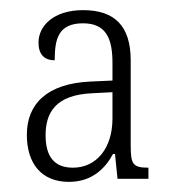

<svg xmlns="http://www.w3.org/2000/svg" viewBox="-20 -739 333 379"><path d="M116 -380C162 -380 188 -407 203 -435H207L212 -386H273V-408C242 -408 238 -415 238 -452V-620C238 -688 206 -719 144 -719C86 -719 56 -688 56 -655C56 -631 68 -620 88 -620C88 -662 95 -693 144 -693C190 -693 202 -662 202 -615V-580L158 -578C73 -574 33 -534 33 -473C33 -416 62 -380 116 -380ZM124 -408C88 -408 70 -429 70 -472C70 -516 89 -552 163 -555L202 -557V-505C202 -446 170 -408 124 -408Z"/></svg>

Font: Noto Serif Armenian Condensed ExtraLight
Style: Regular
Weight: 200
Width: 3
Designer: Monotype Design Team
Foundry: Monotype Imaging Inc.
Version: Version 2.008